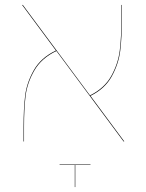

<svg xmlns="http://www.w3.org/2000/svg" viewBox="-20 -577 597 783"><path d="M484 0 210 -369Q149 -340 120 -289.5Q91 -239 84.5 -186.5Q78 -134 78 -60V0H76V-60Q76 -134 82.5 -187Q89 -240 118 -291Q147 -342 208 -371L70 -557H73L347 -188Q406 -217 434 -267.5Q462 -318 468.5 -372Q475 -426 475 -499V-557H477V-499Q477 -425 470.5 -371Q464 -317 436 -266Q408 -215 349 -186L487 0ZM285 96H223V94H349V96H287V186H285Z"/></svg>

Font: FiraGO Two
Style: Regular
Weight: 100
Designer: bBox Type
Foundry: bBox Type GmbH
Version: Version 1.001